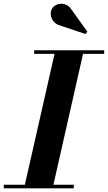

<svg xmlns="http://www.w3.org/2000/svg" viewBox="-63 -1023 585 1043"><path d="M67.7 0 237.7 -750H392.5L222.8 0ZM-42.5 0V-19.5H337.8V0ZM122.5 -730.5V-750H502.8V-730.5ZM401.3 -838.2 265.8 -883.7Q242 -889.7 228.4 -906.2Q214.8 -922.7 212.9 -942.9Q211 -963 221.5 -979Q228.3 -989.3 240.9 -995.8Q253.5 -1002.3 268.9 -1002.6Q284.3 -1003 299.3 -995.5Q314.3 -988 325.8 -970.5L411.5 -851Z"/></svg>

Font: Bodoni Moda
Style: Italic
Weight: 400
Italic angle: -13°
Designer: Owen Earl
Foundry: indestructible type
Version: Version 2.005